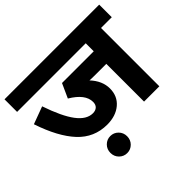

<svg xmlns="http://www.w3.org/2000/svg" viewBox="-180 -831 1191 1191"><g transform="rotate(-45 415.5 -235.0)"><path d="M602.1 -331.1H516.1Q464.8 -331.1 455.6 -332.5Q510.3 -273.9 510.3 -207Q510.3 -140.1 462.9 -100.1Q415.5 -60.1 339.4 -60.1Q226.1 -60.5 149.4 -142.6Q72.8 -224.6 19.5 -383.8L134.3 -426.3Q178.2 -296.9 225.1 -234.9Q272 -172.9 326.7 -172.9Q350.1 -172.9 363.8 -185.5Q377.4 -198.2 377.4 -222.2Q377.4 -290.5 281.2 -347.7L323.7 -441.4H602.1V-511.7H0V-622.1H830.6V-511.7H736.3V0H602.1ZM251 24.4Q272.5 2.9 302.7 2.9Q333 2.9 354.5 24.4Q376 45.9 376 77.6Q376 109.4 354.5 130.9Q333 152.3 302.7 152.3Q272.5 152.3 251 130.9Q229.5 109.4 229.5 77.6Q229.5 45.9 251 24.4Z"/></g></svg>

Font: NotoSans-Bold
Style: Bold
Weight: 700
Designer: Monotype Design team
Foundry: Monotype Imaging Inc.
Version: Version 1.04